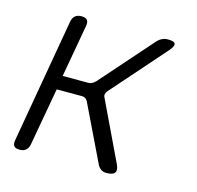

<svg xmlns="http://www.w3.org/2000/svg" viewBox="-88 -652 776 755"><g transform="rotate(15 300.0 -275.0)"><path d="M54 10Q37 10 31 2Q25 -6 28 -22L116 -528Q119 -544 128.5 -552Q138 -560 155 -560Q171 -560 177.5 -552Q184 -544 181 -528L143 -314H246Q255 -314 262 -317.5Q269 -321 276 -328L463 -540Q472 -550 483 -555Q494 -560 506 -560Q532 -560 535.5 -550Q539 -540 520 -519L329 -302Q323 -295 321.5 -288Q320 -281 324 -274L439 -33Q449 -11 441 -0.5Q433 10 408 10Q395 10 386.5 4.5Q378 -1 372 -11L260 -243Q256 -250 250.5 -253.5Q245 -257 237 -257H134L92 -22Q89 -6 79.5 2Q70 10 54 10Z"/></g></svg>

Font: Maple Mono NL ExtraLight
Style: Italic
Weight: 275
Italic angle: -10°
Monospace: yes
Designer: subframe7536
Version: Version 7.000